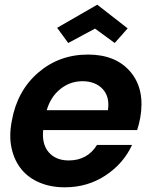

<svg xmlns="http://www.w3.org/2000/svg" viewBox="-20 -798 657 827"><path d="M335 -448.2Q282.2 -448.2 240.2 -414.8Q198.2 -381.3 181.2 -323.2H444.8Q453.6 -380.9 422.1 -414.6Q390.6 -448.2 335 -448.2ZM548.8 -173.8Q512.2 -93.8 434.8 -42.5Q357.4 8.8 258.8 8.8Q198.7 8.8 150.6 -11.5Q102.5 -31.7 72.3 -68.8Q42 -106 30 -158.9Q18.1 -211.9 30.8 -276.9Q53.7 -406.7 144.3 -484.9Q234.9 -563 358.9 -563Q479.5 -563 542.5 -487.8Q605.5 -412.6 584 -290Q579.1 -263.7 570.8 -237.8H166Q159.7 -176.3 190.4 -141.6Q221.2 -106.9 275.9 -106.9Q356.4 -106.9 397.9 -173.8ZM398.9 -777.8 529.8 -675.8 474.1 -612.8 389.2 -674.8 273.9 -612.8 226.1 -678.2Z"/></svg>

Font: SVN-Poppins SemiBold
Style: Italic
Weight: 600
Italic angle: -10°
Designer: Ninad Kale (Devanagari), Jonny Pinhorn (Latin)
Foundry: Indian Type Foundry
Version: Version 3.002 2017